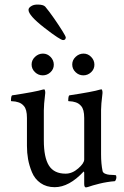

<svg xmlns="http://www.w3.org/2000/svg" viewBox="-20 -817 545 845"><path d="M105.5 -773.4Q105.5 -777.3 107.9 -781.7Q110.4 -786.1 120.1 -791.5Q129.9 -796.9 145.5 -796.9Q169.9 -796.9 178.7 -788.1Q195.3 -768.6 217.8 -736.3Q240.2 -704.1 254.9 -680.2Q269.5 -656.2 269.5 -653.3Q269.5 -640.6 257.8 -640.6Q245.1 -640.6 175.3 -694.8Q105.5 -749 105.5 -773.4ZM424.8 -333V-137.7Q424.8 -95.7 431.6 -63.5Q433.6 -56.6 442.4 -52.7Q451.2 -48.8 460.9 -47.9Q470.7 -46.9 480.5 -46.9L489.3 -45.9Q492.2 -44.9 492.2 -35.2Q492.2 -32.2 489.7 -25.9Q487.3 -19.5 484.4 -19.5Q469.7 -18.6 451.7 -15.6Q433.6 -12.7 418 -8.8Q402.3 -4.9 388.7 -1Q375 2.9 367.2 5.9L358.4 7.8Q350.6 7.8 350.6 -7.8V-57.6L348.6 -62.5Q284.2 6.8 220.7 6.8Q184.6 6.8 158.7 -11.2Q132.8 -29.3 120.6 -59.1Q108.4 -88.9 103.5 -116.7Q98.6 -144.5 98.6 -174.8V-297.9Q98.6 -335.9 85 -350.6Q75.2 -362.3 61 -366.7Q46.9 -371.1 37.6 -371.1Q28.3 -371.1 28.3 -373Q28.3 -396.5 34.2 -397.5Q137.7 -413.1 168.9 -422.9Q169.9 -422.9 171.9 -423.3Q173.8 -423.8 173.8 -423.8Q177.7 -423.8 178.7 -415.5Q179.7 -407.2 178.7 -403.3Q172.9 -356.4 172.9 -331.1V-199.2Q172.9 -124 195.3 -88.4Q217.8 -52.7 268.6 -52.7Q297.9 -52.7 324.2 -75.7Q350.6 -98.6 350.6 -115.2V-297.9Q350.6 -335.9 336.9 -350.6Q327.1 -362.3 313 -366.7Q298.8 -371.1 289.6 -371.1Q280.3 -371.1 280.3 -373Q280.3 -396.5 286.1 -397.5Q389.6 -413.1 420.9 -422.9Q421.9 -422.9 423.8 -423.3Q425.8 -423.8 425.8 -423.8Q429.7 -423.8 430.7 -415.5Q431.6 -407.2 430.7 -403.3Q424.8 -356.4 424.8 -333ZM313 -566.9Q328.1 -581.1 347.7 -581.1Q367.2 -581.1 381.3 -566.4Q395.5 -551.8 395.5 -532.2Q395.5 -512.7 380.9 -499Q366.2 -485.4 346.7 -485.4Q327.1 -485.4 312.5 -499.5Q297.9 -513.7 297.9 -533.2Q297.9 -552.7 313 -566.9ZM134.3 -566.9Q149.4 -581.1 168.9 -581.1Q188.5 -581.1 202.6 -566.4Q216.8 -551.8 216.8 -532.2Q216.8 -512.7 202.1 -499Q187.5 -485.4 168 -485.4Q148.4 -485.4 133.8 -499.5Q119.1 -513.7 119.1 -533.2Q119.1 -552.7 134.3 -566.9Z"/></svg>

Font: Crimson Text
Style: Roman
Weight: 400
Version: Version 0.13